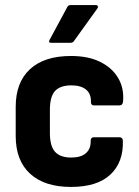

<svg xmlns="http://www.w3.org/2000/svg" viewBox="-20 -727 548 758"><path d="M260 11Q156 11 99 -41Q42 -93 42 -190V-305Q42 -402 98.5 -454Q155 -506 260 -506Q329 -506 376 -482.5Q423 -459 446.5 -419Q470 -379 466 -328Q465 -311 452 -311H351Q339 -311 339 -324Q340 -357 319.5 -373.5Q299 -390 262 -390Q218 -390 197.5 -368Q177 -346 177 -293V-202Q177 -150 197.5 -127.5Q218 -105 261 -105Q300 -105 319.5 -122.5Q339 -140 338 -171Q338 -185 350 -185H452Q464 -185 465 -172Q468 -87 416 -38Q364 11 260 11ZM183 -558Q169 -558 176 -570L245 -698Q249 -707 259 -707H359Q364 -707 366 -702.5Q368 -698 364 -693L272 -565Q268 -558 257 -558Z"/></svg>

Font: Sofia Sans Semi Condensed ExtraBold
Style: Regular
Weight: 800
Designer: Botio Nikoltchev, Ani Petrova
Foundry: lettersoup
Version: Version 4.100